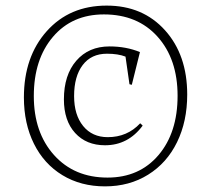

<svg xmlns="http://www.w3.org/2000/svg" viewBox="-20 -642 750 682"><path d="M353 20Q439.5 20 506.1 -21.5Q572.8 -63 608.9 -137Q645 -210.9 645 -306.2Q645 -446.8 566.2 -534.4Q487.3 -622.1 358.9 -622.1Q227.1 -622.1 146 -531.2Q64.9 -440.4 64.9 -295.9Q64.9 -203.1 100.6 -131.3Q136.2 -59.6 201.7 -19.8Q267.1 20 353 20ZM100.1 -300.8Q100.1 -431.2 168 -511Q235.8 -590.8 349.1 -590.8Q468.8 -590.8 539.8 -511.5Q610.8 -432.1 610.8 -301.8Q610.8 -170.9 543 -91.1Q475.1 -11.2 361.8 -11.2Q243.7 -11.2 171.9 -91.3Q100.1 -171.4 100.1 -300.8ZM207 -289.1Q207 -375.5 251 -426.3Q294.9 -477.1 369.1 -477.1Q428.2 -477.1 477.1 -457L448.2 -340.8L439.9 -342.8L425.8 -440.9Q399.4 -451.2 359.9 -451.2Q304.2 -451.2 273.7 -410.9Q243.2 -370.6 243.2 -300.8Q243.2 -233.9 275.4 -194.3Q307.6 -154.8 362.8 -154.8Q432.1 -154.8 478 -204.1L486.8 -195.8Q435.1 -126 353 -126Q286.6 -126 246.8 -169.7Q207 -213.4 207 -289.1Z"/></svg>

Font: Halibut Thin
Style: Regular
Weight: 250
Designer: Matteo Maggi
Foundry: Collletttivo
Version: Version 3.080 | FøM Fix